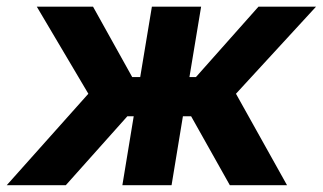

<svg xmlns="http://www.w3.org/2000/svg" viewBox="-54 -542 945 562"><path d="M-34.2 0 204.6 -267.6 53.7 -522.5H218.3L333 -316.4H356.4L390.6 -522.5H534.7L500.5 -316.4H519.5L702.6 -522.5H871.1L636.7 -267.6L786.1 0H618.7L505.4 -201.7H481.4L448.2 0H304.2L337.4 -201.7H318.8L138.7 0Z"/></svg>

Font: Inter 28pt
Style: Bold Italic
Weight: 700
Italic angle: -9.3988°
Designer: Rasmus Andersson
Foundry: rsms
Version: Version 4.001;git-66647c0bb